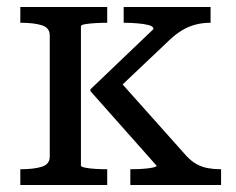

<svg xmlns="http://www.w3.org/2000/svg" viewBox="-20 -528 674 548"><path d="M611 0H352V-45H355Q369 -45 386 -46Q403 -47 415 -49.5Q427 -52 427 -55L238 -268V-273L418 -445Q418 -453 404 -456.5Q390 -460 371 -461.5Q352 -463 337 -463H333V-508H581V-463H579Q559 -463 539 -458Q519 -453 500.5 -442Q482 -431 464 -414L330 -287L512 -83Q527 -67 542 -59Q557 -51 574 -48Q591 -45 609 -45H611ZM122 -81V-427Q122 -449 99 -456Q76 -463 40 -463H38V-508H286V-463H283Q269 -463 252 -462Q235 -461 223 -459Q211 -457 211 -453V-55Q211 -52 223 -49.5Q235 -47 252 -46Q269 -45 283 -45H286V0H38V-45H40Q76 -45 99 -52Q122 -59 122 -81Z"/></svg>

Font: Roboto Serif 20pt
Style: Regular
Weight: 400
Designer: Greg Gazdowicz
Foundry: Commercial Type
Version: Version 1.008